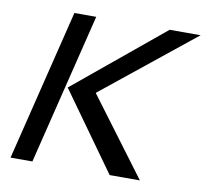

<svg xmlns="http://www.w3.org/2000/svg" viewBox="-73 -709 846 788"><g transform="rotate(10 350.5 -315.0)"><path d="M266 -630 111 0H20L175 -630ZM319 -321 559 0H433L201 -324L572 -630H701L319 -323Z"/></g></svg>

Font: Sinkin Sans 400 Italic
Style: Italic
Weight: 400
Italic angle: -112°
Designer: Keith Bates
Foundry: K-Type
Version: Sinkin Sans (version 1.0)  by Keith Bates   •   © 2014   www